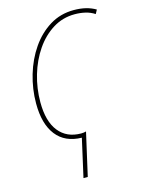

<svg xmlns="http://www.w3.org/2000/svg" viewBox="-140 -804 833 1124"><g transform="rotate(-15 276.5 -241.5)"><path d="M274 10Q173 8 120 -60Q67 -128 67 -252Q67 -340 92 -424.5Q117 -509 163.5 -576.5Q210 -644 275 -684Q340 -724 421 -724Q461 -724 493.5 -716Q526 -708 553 -692L540 -668Q514 -685 483.5 -692Q453 -699 420 -699Q347 -699 287 -661.5Q227 -624 183.5 -560.5Q140 -497 116.5 -417Q93 -337 93 -253Q93 -137 141.5 -76Q190 -15 277 -15Q293 -15 307 -19L248 241H222Z"/></g></svg>

Font: Noto Sans SemiCondensed Thin
Style: Italic
Weight: 100
Width: 4
Italic angle: -12°
Designer: Monotype Design Team
Foundry: Monotype Imaging Inc.
Version: Version 2.013; ttfautohint (v1.8.4.7-5d5b)